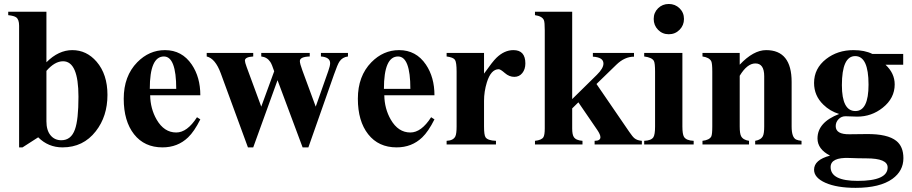

<svg xmlns="http://www.w3.org/2000/svg" viewBox="-20 -720 4544 957"><path d="M515.6 -247.1Q515.6 -140.1 457.5 -65.9Q395 14.6 291.5 14.6Q220.7 14.6 170.4 -35.6L92.3 14.6H75.2V-591.8Q75.2 -622.6 61 -633.3Q50.8 -641.1 21 -644.5V-661.6H211.4V-409.7Q272 -470.2 340.3 -470.2Q411.6 -470.2 461.4 -412.6Q515.6 -349.6 515.6 -247.1ZM371.1 -237.8Q371.1 -414.6 294.4 -414.6Q252.9 -414.6 211.4 -366.7V-115.2Q211.4 -70.8 231.7 -45.9Q252 -21 285.6 -21Q334.5 -21 353.5 -74.7Q371.1 -123 371.1 -237.8Z M978.5 -125Q948.2 -64.5 917.5 -35.2Q865.7 14.6 790 14.6Q699.7 14.6 648.2 -50.8Q596.7 -116.2 596.7 -228Q596.7 -340.8 664.1 -409.7Q723.6 -470.2 802.2 -470.2Q887.2 -470.2 936 -397.9Q978.5 -335 978.5 -245.1H728.5Q729.5 -178.2 760.7 -124Q797.9 -59.6 858.4 -59.6Q913.1 -59.6 961.9 -135.7ZM858.4 -276.9Q858.4 -438.5 796.9 -438.5Q726.6 -438.5 726.6 -276.9Z M1714.4 -438.5Q1686.5 -435.1 1671.9 -413.1Q1662.6 -399.4 1645 -349.1L1517.1 14.6H1488.3L1363.3 -320.3L1242.2 14.6H1215.8L1080.6 -354Q1053.2 -428.7 1010.3 -438.5V-456.1H1242.2V-438.5Q1200.7 -436 1200.7 -418Q1200.7 -409.7 1209.5 -385.7L1282.2 -188.5L1346.7 -364.7Q1335.4 -399.4 1327.1 -411.6Q1311 -435.5 1282.2 -438.5V-456.1H1523.9V-438.5Q1474.6 -437 1474.6 -415.5Q1474.6 -402.8 1487.3 -368.7L1553.7 -188.5L1616.2 -365.7Q1625.5 -391.6 1625.5 -405.3Q1625.5 -435.1 1579.6 -438.5V-456.1H1714.4Z M2145.5 -125Q2115.2 -64.5 2084.5 -35.2Q2032.7 14.6 1957 14.6Q1866.7 14.6 1815.2 -50.8Q1763.7 -116.2 1763.7 -228Q1763.7 -340.8 1831.1 -409.7Q1890.6 -470.2 1969.2 -470.2Q2054.2 -470.2 2103 -397.9Q2145.5 -335 2145.5 -245.1H1895.5Q1896.5 -178.2 1927.7 -124Q1964.8 -59.6 2025.4 -59.6Q2080.1 -59.6 2128.9 -135.7ZM2025.4 -276.9Q2025.4 -438.5 1963.9 -438.5Q1893.6 -438.5 1893.6 -276.9Z M2598.6 -403.8Q2598.6 -375 2583.5 -356Q2568.4 -336.9 2543.5 -336.9Q2518.1 -336.9 2496.3 -356Q2474.6 -375 2465.8 -375Q2427.2 -375 2406.7 -309.6Q2392.6 -263.7 2392.6 -217.3V-89.4Q2392.6 -47.4 2399.9 -36.1Q2410.6 -19.5 2452.1 -18.1V0H2206.1V-18.1Q2239.3 -19.5 2249.5 -40Q2255.9 -53.2 2255.9 -89.4V-362.8Q2255.9 -409.2 2247.8 -421.6Q2239.7 -434.1 2206.1 -438.5V-456.1H2392.6V-353Q2435.5 -413.6 2454.1 -431.6Q2493.7 -470.2 2539.1 -470.2Q2598.6 -470.2 2598.6 -403.8Z M3179.2 0H2943.8V-18.1Q2972.7 -18.1 2972.7 -36.1Q2972.7 -49.3 2957 -72.3L2862.8 -210L2832 -179.7V-80.1Q2832 -49.3 2839.8 -37.6Q2850.1 -20.5 2883.3 -18.1V0H2646.5V-18.1Q2679.2 -21.5 2688.5 -36.1Q2695.3 -46.9 2695.3 -80.1V-568.4Q2695.3 -609.9 2690.9 -619.6Q2682.6 -639.2 2646.5 -644.5V-661.6H2832V-226.1L2955.1 -347.2Q2987.8 -379.4 2987.8 -403.3Q2987.8 -434.6 2935.1 -437.5V-456.1H3140.1V-437.5Q3093.3 -437.5 3052.2 -397.5L2953.1 -301.3L3116.7 -62.5Q3133.3 -38.1 3142.6 -30.8Q3155.8 -20 3179.2 -18.1Z M3389.2 -625.5Q3389.2 -593.8 3367.2 -571.5Q3345.2 -549.3 3313.5 -549.3Q3281.7 -549.3 3260 -571.5Q3238.3 -593.8 3238.3 -625.5Q3238.3 -657.2 3260 -678.7Q3281.7 -700.2 3313.5 -700.2Q3345.2 -700.2 3367.2 -678.7Q3389.2 -657.2 3389.2 -625.5ZM3437.5 0H3190.9V-18.1Q3226.1 -19.5 3236.8 -36.1Q3245.1 -49.3 3245.1 -89.4V-362.8Q3245.1 -405.3 3239.3 -416Q3230 -433.6 3190.9 -438.5V-456.1H3381.3V-89.4Q3381.3 -51.3 3389.2 -38.1Q3400.4 -19.5 3437.5 -18.1Z M3975.1 0H3744.1V-18.1Q3773.4 -22.9 3782.7 -42Q3789.1 -55.2 3789.1 -89.4V-340.3Q3789.1 -403.8 3745.1 -403.8Q3704.1 -403.8 3667 -342.3V-89.4Q3667 -54.7 3673.8 -41.5Q3683.6 -22.5 3713.4 -18.1V0H3481.4V-18.1Q3516.1 -22 3525.4 -40Q3530.3 -50.8 3530.3 -89.4V-362.8Q3530.3 -403.3 3525.4 -414.1Q3516.1 -433.6 3481.4 -438.5V-456.1H3667V-397.5Q3735.4 -470.2 3798.8 -470.2Q3925.8 -470.2 3925.8 -311.5V-89.4Q3925.8 -35.2 3948.2 -24.4Q3958 -20 3975.1 -18.1Z M4482.9 68.4Q4482.9 131.8 4428.2 171.4Q4365.7 216.3 4244.6 216.3Q4151.4 216.3 4094.5 191.2Q4037.6 166 4037.6 126Q4037.6 76.7 4117.2 55.7Q4054.7 23.4 4054.7 -29.8Q4054.7 -110.4 4162.6 -151.9Q4117.2 -165.5 4083.5 -198.7Q4037.6 -243.2 4037.6 -306.6Q4037.6 -378.9 4097.7 -425.8Q4154.8 -470.2 4233.9 -470.2Q4290 -470.2 4328.1 -451.2H4481.9V-397.5H4393.6Q4439.5 -355 4439.5 -299.3Q4439.5 -230.5 4379.9 -183.1Q4324.2 -138.7 4252.9 -138.7Q4244.6 -138.7 4224.4 -139.6Q4204.1 -140.6 4194.3 -140.6Q4173.8 -140.6 4159.7 -126Q4145.5 -111.3 4145.5 -91.3Q4145.5 -49.8 4213.9 -50.8L4300.3 -51.8Q4404.3 -52.7 4447.8 -17.6Q4482.9 10.7 4482.9 68.4ZM4309.1 -298.3Q4309.1 -440.4 4242.7 -440.4Q4176.3 -440.4 4176.3 -295.4Q4176.3 -166.5 4243.7 -166.5Q4309.1 -166.5 4309.1 -298.3ZM4404.3 114.3Q4404.3 69.3 4298.3 69.3Q4258.3 69.3 4213.9 67.4Q4120.1 63.5 4120.1 112.8Q4120.1 181.6 4254.9 181.6Q4404.3 181.6 4404.3 114.3Z"/></svg>

Font: Dai Banna SIL Book
Style: Bold
Weight: 700
Designer: Victor Gaultney
Foundry: SIL International
Version: Version 2.000